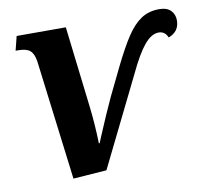

<svg xmlns="http://www.w3.org/2000/svg" viewBox="-66 -615 752 696"><g transform="rotate(-10 309.5 -266.5)"><path d="M95 -431Q91 -460 77.5 -472Q64 -484 34 -484H24L37 -536H218L253 -240Q261 -174 263 -101H266L274 -121Q311 -209 335 -260L385 -363Q418 -430 443 -467.5Q468 -505 496 -523.5Q524 -542 562 -542Q591 -542 605 -527.5Q619 -513 619 -491Q619 -450 579 -435Q569 -459 546 -459Q519 -459 492.5 -427Q466 -395 434 -327L273 0L150 9Z"/></g></svg>

Font: Noto Serif Narrow
Style: Bold Italic
Weight: 700
Width: 4
Italic angle: -12°
Designer: Monotype Design Team
Foundry: Monotype Imaging Inc.
Version: Version 1.001